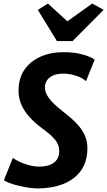

<svg xmlns="http://www.w3.org/2000/svg" viewBox="-20 -1047 600 1075"><path d="M191.3 8Q170 8 142 4Q114 0 85.8 -6.7Q57.6 -13.3 35 -21.7Q12.4 -30 2.1 -38.5L52.2 -163.5Q66.9 -151.3 92.1 -139.9Q117.3 -128.6 145.6 -121.4Q174 -114.2 197.8 -114.2Q235.4 -114.2 260.7 -124.4Q286.1 -134.6 298.9 -154.1Q311.7 -173.5 311.7 -201.3Q311.7 -236.7 288 -265.2Q264.4 -293.6 216.1 -328.3Q177.2 -357 147.4 -389.2Q117.5 -421.4 100.7 -458.5Q83.8 -495.7 83.8 -539.1Q83.8 -608.5 117 -656.7Q150.2 -704.8 207.3 -729.9Q264.4 -755 336.2 -755Q394.9 -755 441.5 -742.2Q488.1 -729.5 510.1 -713L461.3 -592.2Q443.4 -610.6 406.5 -622.7Q369.6 -634.8 334.2 -634.8Q302.7 -634.8 279.8 -625.5Q256.9 -616.3 244.4 -599.1Q232 -581.9 231.5 -557.9Q231.4 -534 245.1 -511.2Q258.7 -488.5 281.1 -466.8Q303.4 -445.1 329.8 -424.8Q372 -392.9 403.4 -361.4Q434.9 -329.9 452.1 -295.1Q469.3 -260.3 469.3 -218.2Q469.3 -141 432.7 -91Q396 -40.9 333.1 -16.5Q270.2 8 191.3 8ZM386.3 -817H298.9L191.8 -991.5L248.3 -1027.2L357.1 -927.6L496.4 -1027.2L560.3 -991.8Z"/></svg>

Font: Merriweather Sans Variable Regular
Style: Italic
Weight: 300
Italic angle: -8°
Designer: Eben Sorkin
Foundry: Eben Sorkin
Version: Version 2.001